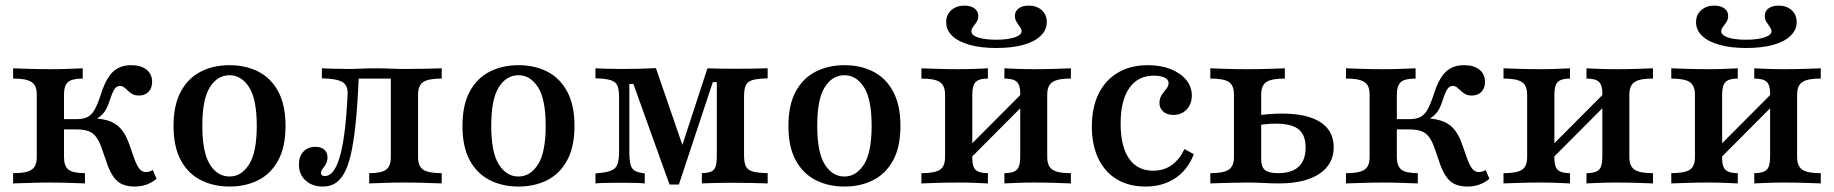

<svg xmlns="http://www.w3.org/2000/svg" viewBox="-20 -663 6629 694"><path d="M466.9 11.3Q441.9 11.3 423.4 3.6Q404.8 -4 392.3 -21Q379.8 -37.9 369.4 -64.5L347.6 -127.4Q338.7 -153.2 327.4 -168.1Q316.1 -183.1 299.6 -189.1Q283.1 -195.2 256.5 -195.2H199.2V-232.3H257.3Q280.6 -232.3 296 -239.9Q311.3 -247.6 321.8 -266.1Q332.3 -284.7 343.5 -318.5Q362.1 -378.2 387.5 -402.8Q412.9 -427.4 454 -427.4Q489.5 -427.4 509.7 -411.3Q529.8 -395.2 529.8 -366.9Q529.8 -344.4 516.9 -331Q504 -317.7 482.3 -317.7Q467.7 -317.7 458.5 -323Q449.2 -328.2 442.3 -335.1Q435.5 -341.9 428.6 -347.2Q421.8 -352.4 412.9 -352.4Q406.5 -352.4 400.4 -348Q394.4 -343.5 389.1 -332.7Q383.9 -321.8 376.6 -300Q366.9 -267.7 351.2 -250.8Q335.5 -233.9 308.1 -224.2L294.4 -236.3Q340.3 -236.3 369.4 -227.4Q398.4 -218.5 416.5 -198Q434.7 -177.4 446.8 -142.7L466.9 -85.5Q475.8 -62.1 485.1 -51.6Q494.4 -41.1 508.1 -41.1Q519.4 -41.1 532.3 -48.4L546 -16.9Q529.8 -3.2 510.1 4Q490.3 11.3 466.9 11.3ZM27.4 0V-37.1Q60.5 -37.1 79 -42.7Q97.6 -48.4 105.2 -60.9Q112.9 -73.4 112.9 -95.2V-321Q112.9 -342.7 105.2 -355.2Q97.6 -367.7 79 -373.4Q60.5 -379 27.4 -379V-416.1Q46.8 -415.3 85.5 -414.1Q124.2 -412.9 162.1 -412.9Q196.8 -412.9 228.2 -414.1Q259.7 -415.3 279 -416.1V-379Q239.5 -379 225.4 -366.1Q211.3 -353.2 211.3 -321V-95.2Q211.3 -62.9 227.4 -50Q243.5 -37.1 287.1 -37.1V0Q264.5 -0.8 229.4 -2Q194.4 -3.2 160.5 -3.2Q126.6 -3.2 90.3 -2Q54 -0.8 27.4 0Z M809.7 11.3Q751.6 11.3 705.6 -12.1Q659.7 -35.5 633.5 -83.9Q607.3 -132.3 607.3 -208.1Q607.3 -283.1 633.5 -331.9Q659.7 -380.6 705.6 -404Q751.6 -427.4 809.7 -427.4Q868.5 -427.4 914.1 -404Q959.7 -380.6 985.9 -331.9Q1012.1 -283.1 1012.1 -208.1Q1012.1 -132.3 985.9 -83.9Q959.7 -35.5 914.1 -12.1Q868.5 11.3 809.7 11.3ZM809.7 -25Q852.4 -25 880.2 -68.5Q908.1 -112.1 908.1 -208.1Q908.1 -304.8 880.2 -348Q852.4 -391.1 809.7 -391.1Q766.1 -391.1 738.7 -348Q711.3 -304.8 711.3 -208.1Q711.3 -112.1 738.7 -68.5Q766.1 -25 809.7 -25Z M1146.8 11.3Q1108.9 11.3 1084.7 -10.5Q1060.5 -32.3 1060.5 -68.5Q1060.5 -97.6 1076.6 -114.9Q1092.7 -132.3 1120.2 -132.3Q1140.3 -132.3 1152 -122.2Q1163.7 -112.1 1163.7 -94.4Q1163.7 -79.8 1158.1 -70.2Q1152.4 -60.5 1146.4 -53.2Q1140.3 -46 1140.3 -37.9Q1140.3 -26.6 1154 -26.6Q1169.4 -26.6 1182.3 -41.1Q1195.2 -55.6 1206 -89.1Q1216.9 -122.6 1224.6 -179.4Q1232.3 -236.3 1236.3 -321Q1238.7 -354.8 1216.9 -366.9Q1195.2 -379 1143.5 -379.8V-416.1Q1162.1 -415.3 1189.1 -414.5Q1216.1 -413.7 1242.7 -413.7Q1262.9 -413.7 1285.5 -414.9Q1308.1 -416.1 1336.3 -416.1Q1367.7 -416.1 1393.5 -414.9Q1419.4 -413.7 1445.2 -413.7Q1480.6 -413.7 1518.1 -414.5Q1555.6 -415.3 1576.6 -416.1V-379Q1528.2 -379 1509.7 -366.5Q1491.1 -354 1491.1 -321V-95.2Q1491.1 -62.1 1509.7 -49.6Q1528.2 -37.1 1576.6 -37.1V0Q1557.3 -0.8 1519 -2Q1480.6 -3.2 1442.7 -3.2Q1405.6 -3.2 1369 -2Q1332.3 -0.8 1314.5 0V-37.1Q1358.1 -37.1 1375.4 -49.6Q1392.7 -62.1 1392.7 -95.2V-381.5L1396 -379H1271L1276.6 -382.3Q1272.6 -283.9 1265.3 -215.3Q1258.1 -146.8 1247.6 -102.4Q1237.1 -58.1 1222.2 -33.5Q1207.3 -8.9 1188.7 1.2Q1170.2 11.3 1146.8 11.3Z M1854 11.3Q1796 11.3 1750 -12.1Q1704 -35.5 1677.8 -83.9Q1651.6 -132.3 1651.6 -208.1Q1651.6 -283.1 1677.8 -331.9Q1704 -380.6 1750 -404Q1796 -427.4 1854 -427.4Q1912.9 -427.4 1958.5 -404Q2004 -380.6 2030.2 -331.9Q2056.5 -283.1 2056.5 -208.1Q2056.5 -132.3 2030.2 -83.9Q2004 -35.5 1958.5 -12.1Q1912.9 11.3 1854 11.3ZM1854 -25Q1896.8 -25 1924.6 -68.5Q1952.4 -112.1 1952.4 -208.1Q1952.4 -304.8 1924.6 -348Q1896.8 -391.1 1854 -391.1Q1810.5 -391.1 1783.1 -348Q1755.6 -304.8 1755.6 -208.1Q1755.6 -112.1 1783.1 -68.5Q1810.5 -25 1854 -25Z M2400 4 2269.4 -359.7H2254.8V-114.5Q2254.8 -83.9 2259.3 -67.7Q2263.7 -51.6 2275.8 -45.2Q2287.9 -38.7 2310.5 -36.3V0Q2293.5 -1.6 2271.8 -2Q2250 -2.4 2225 -2.4Q2197.6 -2.4 2172.6 -2Q2147.6 -1.6 2132.3 0V-36.3Q2167.7 -38.7 2186.3 -45.2Q2204.8 -51.6 2211.3 -68.1Q2217.7 -84.7 2217.7 -116.1V-310.5Q2217.7 -339.5 2211.7 -353.6Q2205.6 -367.7 2187.1 -373.4Q2168.5 -379 2132.3 -379.8V-416.1Q2147.6 -415.3 2173.4 -414.5Q2199.2 -413.7 2227.4 -413.7Q2262.9 -413.7 2294 -414.5Q2325 -415.3 2350.8 -416.9L2458.1 -105.6L2429.8 -87.9L2537.1 -416.1Q2558.1 -415.3 2581.9 -414.9Q2605.6 -414.5 2632.3 -414.5Q2664.5 -414.5 2697.6 -414.9Q2730.6 -415.3 2754.8 -416.1V-379.8Q2719.4 -379 2700.8 -373.8Q2682.3 -368.5 2675.8 -354.8Q2669.4 -341.1 2669.4 -314.5V-102.4Q2669.4 -75.8 2675.8 -62.1Q2682.3 -48.4 2700.8 -43.1Q2719.4 -37.9 2754.8 -37.1V0Q2732.3 -0.8 2696.8 -1.6Q2661.3 -2.4 2622.6 -2.4Q2590.3 -2.4 2562.1 -1.6Q2533.9 -0.8 2516.9 0V-37.1Q2539.5 -37.9 2551.2 -43.1Q2562.9 -48.4 2566.9 -62.1Q2571 -75.8 2571 -102.4V-366.1H2556.5L2433.9 4Z M3032.3 11.3Q2974.2 11.3 2928.2 -12.1Q2882.3 -35.5 2856 -83.9Q2829.8 -132.3 2829.8 -208.1Q2829.8 -283.1 2856 -331.9Q2882.3 -380.6 2928.2 -404Q2974.2 -427.4 3032.3 -427.4Q3091.1 -427.4 3136.7 -404Q3182.3 -380.6 3208.5 -331.9Q3234.7 -283.1 3234.7 -208.1Q3234.7 -132.3 3208.5 -83.9Q3182.3 -35.5 3136.7 -12.1Q3091.1 11.3 3032.3 11.3ZM3032.3 -25Q3075 -25 3102.8 -68.5Q3130.6 -112.1 3130.6 -208.1Q3130.6 -304.8 3102.8 -348Q3075 -391.1 3032.3 -391.1Q2988.7 -391.1 2961.3 -348Q2933.9 -304.8 2933.9 -208.1Q2933.9 -112.1 2961.3 -68.5Q2988.7 -25 3032.3 -25Z M3610.5 0V-37.1Q3642.7 -37.1 3655.2 -49.2Q3667.7 -61.3 3667.7 -95.2V-325.8Q3667.7 -355.6 3655.2 -367.3Q3642.7 -379 3610.5 -379V-416.1Q3625.8 -415.3 3656 -414.1Q3686.3 -412.9 3718.5 -412.9Q3754.8 -412.9 3793.5 -414.1Q3832.3 -415.3 3850.8 -416.1V-379Q3819.4 -379 3800.8 -373.8Q3782.3 -368.5 3773.8 -356Q3765.3 -343.5 3765.3 -321V-95.2Q3765.3 -72.6 3773.8 -60.1Q3782.3 -47.6 3800.8 -42.3Q3819.4 -37.1 3850.8 -37.1V0Q3832.3 -0.8 3793.5 -2Q3754.8 -3.2 3718.5 -3.2Q3686.3 -3.2 3656 -2Q3625.8 -0.8 3610.5 0ZM3310.5 0V-37.1Q3358.1 -37.1 3377 -49.2Q3396 -61.3 3396 -95.2V-321Q3396 -354 3377 -366.5Q3358.1 -379 3310.5 -379V-416.1Q3329.8 -415.3 3369 -414.1Q3408.1 -412.9 3445.2 -412.9Q3476.6 -412.9 3506 -414.1Q3535.5 -415.3 3550.8 -416.1V-379Q3519.4 -379 3506.9 -366.9Q3494.4 -354.8 3494.4 -321V-90.3Q3494.4 -60.5 3506.9 -48.8Q3519.4 -37.1 3550.8 -37.1V0Q3535.5 -0.8 3506 -2Q3476.6 -3.2 3445.2 -3.2Q3408.1 -3.2 3369 -2Q3329.8 -0.8 3310.5 0ZM3481.5 -84.7 3460.5 -111.3 3679.8 -331.5 3700.8 -304.8ZM3581.5 -489.5Q3525.8 -489.5 3485.1 -500.8Q3444.4 -512.1 3422.2 -533.1Q3400 -554 3400 -583.1Q3400 -609.7 3418.5 -626.2Q3437.1 -642.7 3466.1 -642.7Q3488.7 -642.7 3502.4 -632.7Q3516.1 -622.6 3516.1 -605.6Q3516.1 -592.7 3509.7 -583.1Q3503.2 -573.4 3497.2 -565.7Q3491.1 -558.1 3491.1 -550Q3491.1 -535.5 3515.7 -527.4Q3540.3 -519.4 3581.5 -519.4Q3621.8 -519.4 3647.2 -527.8Q3672.6 -536.3 3672.6 -550Q3672.6 -557.3 3666.5 -565.7Q3660.5 -574.2 3654.4 -583.9Q3648.4 -593.5 3648.4 -605.6Q3648.4 -622.6 3662.1 -632.7Q3675.8 -642.7 3698.4 -642.7Q3727.4 -642.7 3745.6 -626.2Q3763.7 -609.7 3763.7 -583.1Q3763.7 -554.8 3741.5 -533.5Q3719.4 -512.1 3678.6 -500.8Q3637.9 -489.5 3581.5 -489.5Z M4120.2 11.3Q4060.5 11.3 4016.9 -14.9Q3973.4 -41.1 3950 -89.9Q3926.6 -138.7 3926.6 -205.6Q3926.6 -275 3951.2 -324.6Q3975.8 -374.2 4021.4 -400.8Q4066.9 -427.4 4129 -427.4Q4175.8 -427.4 4211.3 -413.3Q4246.8 -399.2 4267.3 -374.6Q4287.9 -350 4287.9 -317.7Q4287.9 -287.1 4269.4 -267.3Q4250.8 -247.6 4221 -247.6Q4198.4 -247.6 4184.7 -259.7Q4171 -271.8 4171 -290.3Q4171 -307.3 4179 -319.4Q4187.1 -331.5 4195.6 -341.9Q4204 -352.4 4204 -362.9Q4204 -375.8 4189.1 -382.7Q4174.2 -389.5 4150.8 -389.5Q4092.7 -389.5 4061.7 -344.4Q4030.6 -299.2 4030.6 -216.9Q4030.6 -133.9 4060.9 -89.9Q4091.1 -46 4148.4 -46Q4186.3 -46 4214.5 -65.7Q4242.7 -85.5 4261.3 -124.2L4295.2 -105.6Q4273.4 -49.2 4228.2 -19Q4183.1 11.3 4120.2 11.3Z M4354.8 0V-37.1Q4403.2 -37.1 4421.8 -50Q4440.3 -62.9 4440.3 -95.2V-321Q4440.3 -354 4422.2 -366.5Q4404 -379 4354.8 -379V-416.1Q4373.4 -415.3 4410.9 -414.1Q4448.4 -412.9 4488.7 -412.9Q4527.4 -412.9 4566.5 -414.1Q4605.6 -415.3 4624.2 -416.1V-379Q4575.8 -379 4557.3 -366.5Q4538.7 -354 4538.7 -321V-86.3Q4538.7 -59.7 4552.4 -48.4Q4566.1 -37.1 4599.2 -37.1Q4649.2 -37.1 4674.2 -60.5Q4699.2 -83.9 4699.2 -129.8Q4699.2 -175.8 4673.4 -196Q4647.6 -216.1 4591.1 -216.1Q4574.2 -216.1 4554.8 -214.1Q4535.5 -212.1 4512.9 -208.1V-243.5Q4538.7 -248.4 4564.5 -250.4Q4590.3 -252.4 4613.7 -252.4Q4704.8 -252.4 4752.8 -221.4Q4800.8 -190.3 4800.8 -130.6Q4800.8 -69.4 4748.8 -34.7Q4696.8 0 4603.2 0Q4578.2 0 4548.4 -1.6Q4518.5 -3.2 4486.3 -3.2Q4462.9 -3.2 4437.5 -2.4Q4412.1 -1.6 4389.9 -1.2Q4367.7 -0.8 4354.8 0Z M5284.7 11.3Q5259.7 11.3 5241.1 3.6Q5222.6 -4 5210.1 -21Q5197.6 -37.9 5187.1 -64.5L5165.3 -127.4Q5156.5 -153.2 5145.2 -168.1Q5133.9 -183.1 5117.3 -189.1Q5100.8 -195.2 5074.2 -195.2H5016.9V-232.3H5075Q5098.4 -232.3 5113.7 -239.9Q5129 -247.6 5139.5 -266.1Q5150 -284.7 5161.3 -318.5Q5179.8 -378.2 5205.2 -402.8Q5230.6 -427.4 5271.8 -427.4Q5307.3 -427.4 5327.4 -411.3Q5347.6 -395.2 5347.6 -366.9Q5347.6 -344.4 5334.7 -331Q5321.8 -317.7 5300 -317.7Q5285.5 -317.7 5276.2 -323Q5266.9 -328.2 5260.1 -335.1Q5253.2 -341.9 5246.4 -347.2Q5239.5 -352.4 5230.6 -352.4Q5224.2 -352.4 5218.1 -348Q5212.1 -343.5 5206.9 -332.7Q5201.6 -321.8 5194.4 -300Q5184.7 -267.7 5169 -250.8Q5153.2 -233.9 5125.8 -224.2L5112.1 -236.3Q5158.1 -236.3 5187.1 -227.4Q5216.1 -218.5 5234.3 -198Q5252.4 -177.4 5264.5 -142.7L5284.7 -85.5Q5293.5 -62.1 5302.8 -51.6Q5312.1 -41.1 5325.8 -41.1Q5337.1 -41.1 5350 -48.4L5363.7 -16.9Q5347.6 -3.2 5327.8 4Q5308.1 11.3 5284.7 11.3ZM4845.2 0V-37.1Q4878.2 -37.1 4896.8 -42.7Q4915.3 -48.4 4923 -60.9Q4930.6 -73.4 4930.6 -95.2V-321Q4930.6 -342.7 4923 -355.2Q4915.3 -367.7 4896.8 -373.4Q4878.2 -379 4845.2 -379V-416.1Q4864.5 -415.3 4903.2 -414.1Q4941.9 -412.9 4979.8 -412.9Q5014.5 -412.9 5046 -414.1Q5077.4 -415.3 5096.8 -416.1V-379Q5057.3 -379 5043.1 -366.1Q5029 -353.2 5029 -321V-95.2Q5029 -62.9 5045.2 -50Q5061.3 -37.1 5104.8 -37.1V0Q5082.3 -0.8 5047.2 -2Q5012.1 -3.2 4978.2 -3.2Q4944.4 -3.2 4908.1 -2Q4871.8 -0.8 4845.2 0Z M5714.5 0V-37.1Q5746.8 -37.1 5759.3 -49.2Q5771.8 -61.3 5771.8 -95.2V-325.8Q5771.8 -355.6 5759.3 -367.3Q5746.8 -379 5714.5 -379V-416.1Q5729.8 -415.3 5760.1 -414.1Q5790.3 -412.9 5822.6 -412.9Q5858.9 -412.9 5897.6 -414.1Q5936.3 -415.3 5954.8 -416.1V-379Q5923.4 -379 5904.8 -373.8Q5886.3 -368.5 5877.8 -356Q5869.4 -343.5 5869.4 -321V-95.2Q5869.4 -72.6 5877.8 -60.1Q5886.3 -47.6 5904.8 -42.3Q5923.4 -37.1 5954.8 -37.1V0Q5936.3 -0.8 5897.6 -2Q5858.9 -3.2 5822.6 -3.2Q5790.3 -3.2 5760.1 -2Q5729.8 -0.8 5714.5 0ZM5414.5 0V-37.1Q5462.1 -37.1 5481 -49.2Q5500 -61.3 5500 -95.2V-321Q5500 -354 5481 -366.5Q5462.1 -379 5414.5 -379V-416.1Q5433.9 -415.3 5473 -414.1Q5512.1 -412.9 5549.2 -412.9Q5580.6 -412.9 5610.1 -414.1Q5639.5 -415.3 5654.8 -416.1V-379Q5623.4 -379 5610.9 -366.9Q5598.4 -354.8 5598.4 -321V-90.3Q5598.4 -60.5 5610.9 -48.8Q5623.4 -37.1 5654.8 -37.1V0Q5639.5 -0.8 5610.1 -2Q5580.6 -3.2 5549.2 -3.2Q5512.1 -3.2 5473 -2Q5433.9 -0.8 5414.5 0ZM5585.5 -84.7 5564.5 -111.3 5783.9 -331.5 5804.8 -304.8Z M6321 0V-37.1Q6353.2 -37.1 6365.7 -49.2Q6378.2 -61.3 6378.2 -95.2V-325.8Q6378.2 -355.6 6365.7 -367.3Q6353.2 -379 6321 -379V-416.1Q6336.3 -415.3 6366.5 -414.1Q6396.8 -412.9 6429 -412.9Q6465.3 -412.9 6504 -414.1Q6542.7 -415.3 6561.3 -416.1V-379Q6529.8 -379 6511.3 -373.8Q6492.7 -368.5 6484.3 -356Q6475.8 -343.5 6475.8 -321V-95.2Q6475.8 -72.6 6484.3 -60.1Q6492.7 -47.6 6511.3 -42.3Q6529.8 -37.1 6561.3 -37.1V0Q6542.7 -0.8 6504 -2Q6465.3 -3.2 6429 -3.2Q6396.8 -3.2 6366.5 -2Q6336.3 -0.8 6321 0ZM6021 0V-37.1Q6068.5 -37.1 6087.5 -49.2Q6106.5 -61.3 6106.5 -95.2V-321Q6106.5 -354 6087.5 -366.5Q6068.5 -379 6021 -379V-416.1Q6040.3 -415.3 6079.4 -414.1Q6118.5 -412.9 6155.6 -412.9Q6187.1 -412.9 6216.5 -414.1Q6246 -415.3 6261.3 -416.1V-379Q6229.8 -379 6217.3 -366.9Q6204.8 -354.8 6204.8 -321V-90.3Q6204.8 -60.5 6217.3 -48.8Q6229.8 -37.1 6261.3 -37.1V0Q6246 -0.8 6216.5 -2Q6187.1 -3.2 6155.6 -3.2Q6118.5 -3.2 6079.4 -2Q6040.3 -0.8 6021 0ZM6191.9 -84.7 6171 -111.3 6390.3 -331.5 6411.3 -304.8ZM6291.9 -489.5Q6236.3 -489.5 6195.6 -500.8Q6154.8 -512.1 6132.7 -533.1Q6110.5 -554 6110.5 -583.1Q6110.5 -609.7 6129 -626.2Q6147.6 -642.7 6176.6 -642.7Q6199.2 -642.7 6212.9 -632.7Q6226.6 -622.6 6226.6 -605.6Q6226.6 -592.7 6220.2 -583.1Q6213.7 -573.4 6207.7 -565.7Q6201.6 -558.1 6201.6 -550Q6201.6 -535.5 6226.2 -527.4Q6250.8 -519.4 6291.9 -519.4Q6332.3 -519.4 6357.7 -527.8Q6383.1 -536.3 6383.1 -550Q6383.1 -557.3 6377 -565.7Q6371 -574.2 6364.9 -583.9Q6358.9 -593.5 6358.9 -605.6Q6358.9 -622.6 6372.6 -632.7Q6386.3 -642.7 6408.9 -642.7Q6437.9 -642.7 6456 -626.2Q6474.2 -609.7 6474.2 -583.1Q6474.2 -554.8 6452 -533.5Q6429.8 -512.1 6389.1 -500.8Q6348.4 -489.5 6291.9 -489.5Z"/></svg>

Font: Playfair 9pt SemiBold
Style: Regular
Weight: 600
Designer: Claus Eggers Sørensen
Foundry: Claus Eggers Sørensen
Version: Version 2.001;gftools[0.9.30]